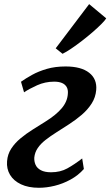

<svg xmlns="http://www.w3.org/2000/svg" viewBox="-20 -880 524 910"><path d="M164.5 10Q114.5 10 79.5 -6.5Q44.5 -23 27.5 -51.5Q10.5 -80 13.5 -116Q16 -149 33.2 -175.5Q50.5 -202 77.2 -224.2Q104 -246.5 135.2 -266Q166.5 -285.5 196.5 -304.5Q245.5 -335 272.2 -366.5Q299 -398 301.5 -434.5Q303.5 -454.5 296 -467.5Q288.5 -480.5 273.5 -486.8Q258.5 -493 237 -493Q194 -493 155.8 -475.8Q117.5 -458.5 94 -442.5L79.5 -492.5Q102 -508.5 132.2 -525.2Q162.5 -542 202 -553.5Q241.5 -565 291 -565Q364.5 -565 402.5 -535.2Q440.5 -505.5 436 -453.5Q433 -418.5 414.5 -389.5Q396 -360.5 367.8 -336.2Q339.5 -312 307.8 -291.5Q276 -271 247 -252.5Q218.5 -234.5 195.5 -216.5Q172.5 -198.5 158.8 -178.2Q145 -158 142.5 -133Q141.5 -115 148.5 -99Q155.5 -83 173.8 -73.2Q192 -63.5 222 -63.5Q266 -63.5 299.2 -82Q332.5 -100.5 369.5 -129L377.5 -79Q350.5 -48.5 314.2 -28.8Q278 -9 239.2 0.5Q200.5 10 164.5 10ZM244 -651 402.5 -860.5 483.5 -793Q477.5 -783 460 -765.5Q442.5 -748 418.5 -727.2Q394.5 -706.5 368.2 -686.2Q342 -666 318 -649.8Q294 -633.5 276.5 -625Z"/></svg>

Font: Merriweather 24pt SemiBold
Style: Italic
Weight: 600
Italic angle: -7.8°
Version: Version 2.101